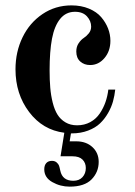

<svg xmlns="http://www.w3.org/2000/svg" viewBox="-20 -488 508 720"><path d="M412.1 -151.9Q409.7 -129.4 403.8 -107.9Q397.9 -86.4 385.3 -64.2Q372.6 -42 355.2 -25.4Q337.9 -8.8 310.3 1.7Q282.7 12.2 249 12.2H246.1L241.2 42H266.1Q303.2 42 326.7 63.7Q350.1 85.4 350.1 119.1Q350.1 157.2 323.5 184.6Q296.9 211.9 241.2 211.9Q206.1 211.9 176 194.8Q146 177.7 146 147Q146 131.8 153.6 123.5Q161.1 115.2 174.8 115.2Q185.5 115.2 192.4 121.1Q199.2 127 201.4 133.3Q203.6 139.6 206.1 151.9Q213.9 189.9 254.9 189.9Q276.9 189.9 289.3 176.3Q301.8 162.6 301.8 142.1Q301.8 123 289.6 110.6Q277.3 98.1 252 98.1H207L221.2 9.8Q140.1 -0.5 89.1 -68.1Q38.1 -135.7 38.1 -228Q38.1 -293.5 64.5 -347.9Q90.8 -402.3 139.2 -435.1Q187.5 -467.8 248 -467.8Q284.7 -467.8 313.7 -455.6Q342.8 -443.4 359.6 -423.6Q376.5 -403.8 385.3 -381.1Q394 -358.4 394 -335Q394 -296.4 371.8 -270.3Q349.6 -244.1 317.9 -244.1Q295.9 -244.1 281 -257.3Q266.1 -270.5 266.1 -294.9Q266.1 -313 274.9 -325.9Q283.7 -338.9 293.9 -345.5Q304.2 -352.1 313 -363Q321.8 -374 321.8 -388.2Q321.8 -409.2 306.2 -426.5Q290.5 -443.8 261.2 -443.8Q227.1 -443.8 205.6 -417.2Q184.1 -390.6 175 -343Q166 -295.4 166 -224.1Q166 -187.5 168.5 -158.9Q170.9 -130.4 177.7 -103Q184.6 -75.7 195.8 -57.9Q207 -40 225.6 -29.1Q244.1 -18.1 269 -18.1Q296.4 -18.1 318.4 -30Q340.3 -42 354 -62.3Q367.7 -82.5 375.5 -105Q383.3 -127.4 386.2 -151.9Z"/></svg>

Font: Flanker Steampunk
Style: Bold
Weight: 700
Designer: Alexey Kryukov, Leonardo Di Lena
Foundry: Alexey Kryukov, Leonardo Di Lena
Version: 1.210